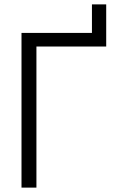

<svg xmlns="http://www.w3.org/2000/svg" viewBox="-20 -855 528 875"><path d="M399 -667V-835H464V-667ZM78 0V-705H464V-643H146V0Z"/></svg>

Font: TikTok Sans 24pt Light
Style: Regular
Weight: 300
Version: Version 4.000